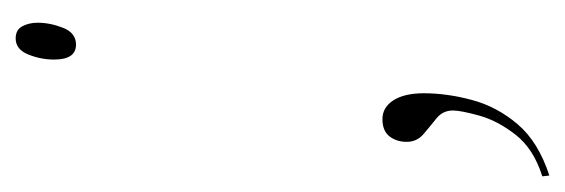

<svg xmlns="http://www.w3.org/2000/svg" viewBox="-305 -323 721 245"><g transform="rotate(-90 55.5 -200.5)"><path d="M121 -464Q102 -464 102 -492Q102 -509 108.5 -525Q115 -541 129 -541Q140 -541 144.5 -532.5Q149 -524 149 -513Q149 -497 142.5 -480.5Q136 -464 121 -464ZM-47 131Q-12 120 6 97Q24 74 30.5 50.5Q37 27 37 17Q37 4 27 -4Q17 -12 7 -20.5Q-3 -29 -3 -42Q-3 -55 4 -64Q11 -73 26 -73Q41 -73 50 -59Q59 -45 59 -20Q59 9 50.5 41Q42 73 19.5 99.5Q-3 126 -46 140Z"/></g></svg>

Font: Noto Serif Display ExtraCondensed Thin
Style: Italic
Weight: 100
Width: 2
Italic angle: -12°
Designer: Monotype Design Team
Foundry: Monotype Imaging Inc.
Version: Version 2.009